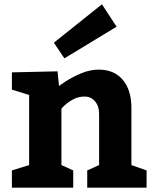

<svg xmlns="http://www.w3.org/2000/svg" viewBox="-20 -871 725 891"><path d="M438 -547.9Q509.8 -547.9 549.8 -500.5Q589.8 -453.1 589.8 -370.1V-105L660.2 -80.1V0H384.8V-80.1L439.9 -105V-342.8Q439.9 -377.9 421.4 -400.4Q402.8 -422.9 372.1 -422.9Q344.2 -422.9 320.6 -410.4Q296.9 -397.9 281 -383.1Q265.1 -368.2 265.1 -366.2V-105L319.8 -80.1V0H35.2V-80.1L115.2 -105V-430.2L35.2 -455.1V-535.2L247.1 -540L253.9 -471.2Q253.9 -473.1 285.4 -493.7Q316.9 -514.2 357.4 -531Q397.9 -547.9 438 -547.9ZM453.1 -851.1 230 -672.9 278.8 -600.1 521 -747.1Z"/></svg>

Font: Kadwa
Style: Regular
Weight: 400
Designer: Sol Matas
Foundry: Sol Matas
Version: Version 1.000;PS 001.000;hotconv 1.0.70;makeotf.lib2.5.58329